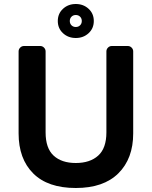

<svg xmlns="http://www.w3.org/2000/svg" viewBox="-20 -930 759 960"><path d="M73 0ZM646 -673V-263Q646 -137 572 -63.5Q498 10 359 10Q219 10 146 -63Q73 -136 73 -263V-673Q73 -684 81 -692Q89 -700 100 -700H181Q192 -700 200 -692Q208 -684 208 -673V-268Q208 -189 248 -152Q288 -115 359 -115Q430 -115 471 -152Q512 -189 512 -268V-673Q512 -684 520 -692Q528 -700 539 -700H619Q630 -700 638 -692Q646 -684 646 -673ZM449 -825Q449 -788 423 -764Q397 -740 359 -740Q321 -740 295 -764Q269 -788 269 -825Q269 -862 295 -886Q321 -910 359 -910Q397 -910 423 -886Q449 -862 449 -825ZM389 -825Q389 -838 380.5 -846.5Q372 -855 359 -855Q346 -855 337.5 -846.5Q329 -838 329 -825Q329 -812 337.5 -803.5Q346 -795 359 -795Q372 -795 380.5 -803.5Q389 -812 389 -825Z"/></svg>

Font: Hezaedrus Medium
Style: Regular
Weight: 500
Designer: Hubert & Fischer
Foundry: Hubert & Fischer
Version: Version 1.10;September 3, 2019;FontCreator 11.5.0.2425 64-bi